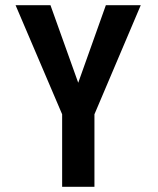

<svg xmlns="http://www.w3.org/2000/svg" viewBox="-20 -720 610 740"><path d="M219.5 0V-279.5L40 -700H174.5L281.5 -401L388 -700H522.5L344 -279.5V0Z"/></svg>

Font: League Mono Narrow SemiBold
Style: Regular
Weight: 600
Width: 3
Designer: Tyler Finck
Foundry: The League of Moveable Type / Tyler Finck
Version: Version 2.210